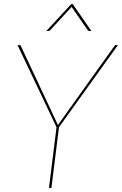

<svg xmlns="http://www.w3.org/2000/svg" viewBox="-20 -921 598 941"><path d="M66 0ZM269 -297.5 232 0H220L257 -297.5L66 -700H76Q80.5 -700 82 -696L258 -321Q259.5 -318 261 -314.8Q262.5 -311.5 264 -307.5Q266.5 -311.5 268.8 -314.8Q271 -318 273 -321L541 -696Q543.5 -700 548 -700H558ZM428 -769H418.5Q413.5 -769 410 -773L332.5 -885Q332 -886 331.5 -886.5Q331 -887 331 -888L329 -885L226 -773Q223.5 -770.5 221 -769.8Q218.5 -769 216.5 -769H207L329 -901H336.5Z"/></svg>

Font: Lato Hairline
Style: Italic
Weight: 100
Italic angle: -7°
Designer: Lukasz Dziedzic
Foundry: tyPoland Lukasz Dziedzic
Version: Version 2.007; 2014-02-27